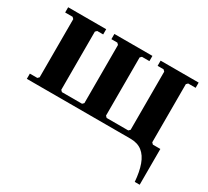

<svg xmlns="http://www.w3.org/2000/svg" viewBox="-136 -695 1207 1115"><g transform="rotate(30 467.5 -137.5)"><path d="M725 -35H905V205H872Q867 140 850.5 94Q834 48 803.5 24Q773 0 725 0ZM855 -445 845 -435V-45L855 -35H905V0H30V-35H80L90 -45V-435L80 -445H30V-480H285V-445H245L235 -435V-45L245 -35H380L390 -45V-435L380 -445H340V-480H595V-445H545L535 -435V-45L545 -35H690L700 -45V-435L690 -445H650V-480H905V-445Z"/></g></svg>

Font: Brygada 1918
Style: Regular
Weight: 400
Designer: Mateusz Machalski | Borys Kosmynka | Przemek Hoffer
Foundry: NIEPODLEGLA 2018
Version: Version 3.006